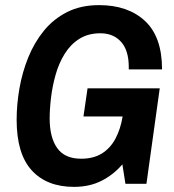

<svg xmlns="http://www.w3.org/2000/svg" viewBox="-20 -718 678 750"><path d="M269 12Q163 12 104 -52.5Q45 -117 45 -250Q45 -310 56 -373Q67 -436 90.5 -494Q114 -552 151.5 -598Q189 -644 242.5 -671Q296 -698 367 -698Q480 -698 546.5 -636Q613 -574 613 -447H483V-456Q483 -521 453 -554.5Q423 -588 372 -588Q324 -588 289.5 -566Q255 -544 232.5 -507.5Q210 -471 197.5 -427Q185 -383 179.5 -338Q174 -293 174 -255Q174 -181 203.5 -139.5Q233 -98 297 -98Q345 -98 378 -118.5Q411 -139 431 -176.5Q451 -214 459 -263L467 -308L514 -263H306L322 -373H604L552 0H470L458 -76Q424 -36 377 -12Q330 12 269 12Z"/></svg>

Font: Archivo Narrow
Style: Bold Italic
Weight: 700
Italic angle: -8°
Designer: Hector Gatti
Foundry: Omnibus-Type
Version: Version 3.002